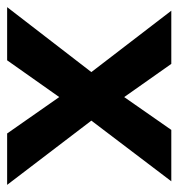

<svg xmlns="http://www.w3.org/2000/svg" viewBox="-1 -499 500 538"><g transform="rotate(90 249.0 -230.0)"><path d="M488 -460 318 -236 498 0H354L252 -146L149 0H0L182 -236L10 -460H159L252 -328L344 -460Z"/></g></svg>

Font: Venryn Sans SemiBold
Style: Regular
Weight: 600
Designer: Owen Earl, indestructible type* (font) & Cristiano Sobral (main changes)
Version: Version 3.60;October 28, 2020;FontCreator 13.0.0.2681 64-bit